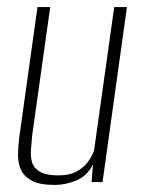

<svg xmlns="http://www.w3.org/2000/svg" viewBox="-20 -515 405 543"><path d="M135 8Q93 8 71 -3.5Q49 -15 40 -33.5Q31 -52 31 -75Q31 -98 34 -123L86 -495H122L71 -132Q69 -111 67.5 -91Q66 -71 71 -55Q76 -39 93.5 -29Q111 -19 145 -19Q178 -19 198.5 -31Q219 -43 230 -59Q241 -75 246 -89L303 -495H339L270 0H239L243 -50Q227 -18 196.5 -5Q166 8 135 8Z"/></svg>

Font: Alumni Sans Thin ExtraLight
Style: Italic
Weight: 250
Italic angle: -8°
Version: Version 1.016